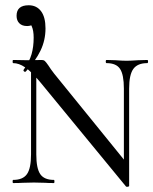

<svg xmlns="http://www.w3.org/2000/svg" viewBox="-20 -696 583 730"><path d="M153 -588Q153 -543 134 -503.5Q115 -464 78 -424Q77 -423 75 -423Q72 -423 70 -426Q68 -429 70 -431Q92 -462 100 -490Q108 -518 108 -553Q108 -580 100.5 -596.5Q93 -613 80 -625L118 -632Q119 -615 109 -606Q99 -597 83 -597Q64 -597 53.5 -607.5Q43 -618 43 -636Q43 -676 89 -676Q119 -676 136 -653.5Q153 -631 153 -588ZM98 -446 118 -443V-109Q118 -56 133 -34Q148 -12 185 -12Q187 -12 187 -6Q187 0 185 0Q163 0 151 -1L109 -2L66 -1Q53 0 30 0Q28 0 28 -6Q28 -12 30 -12Q67 -12 82.5 -34Q98 -56 98 -109ZM459 13 131 -386Q99 -424 75.5 -440Q52 -456 30 -456Q28 -456 28 -462Q28 -468 30 -468L86 -467L139 -468Q146 -468 150.5 -464Q155 -460 164 -447Q172 -434 186 -416L461 -77L471 11Q471 13 466 14Q461 15 459 13ZM471 11 451 -20V-359Q451 -412 436.5 -434Q422 -456 385 -456Q382 -456 382 -462Q382 -468 385 -468L419 -467Q445 -465 461 -465Q477 -465 505 -467L540 -468Q543 -468 543 -462Q543 -456 540 -456Q503 -456 487 -434Q471 -412 471 -359Z"/></svg>

Font: Cormorant SC
Style: Regular
Weight: 400
Designer: Christian Thalmann (Catharsis Fonts)
Foundry: Catharsis Fonts
Version: Version 4.000